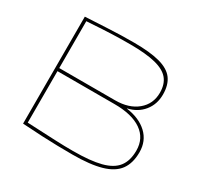

<svg xmlns="http://www.w3.org/2000/svg" viewBox="-153 -891 1114 1082"><g transform="rotate(30 403.5 -350.0)"><path d="M112 -2V-698Q190 -702 244.5 -705Q299 -708 341.5 -709Q384 -710 426 -710Q530 -710 593.5 -693Q657 -676 685 -638Q713 -600 713 -538Q713 -474 676 -428.5Q639 -383 576 -369V-368Q662 -356 711.5 -309.5Q761 -263 761 -190Q761 -119 729 -75Q697 -31 626 -10.5Q555 10 440 10Q389 10 342 9Q295 8 241 5.5Q187 3 112 -2ZM132 -375H495Q585 -375 639 -420Q693 -465 693 -538Q693 -593 665.5 -626.5Q638 -660 576 -675.5Q514 -691 411 -691Q373 -691 346.5 -690.5Q320 -690 294 -689Q268 -688 230.5 -686Q193 -684 132 -680ZM132 -20Q196 -17 240 -15Q284 -13 316.5 -11.5Q349 -10 376.5 -9.5Q404 -9 433 -9Q545 -9 612.5 -26.5Q680 -44 710.5 -83.5Q741 -123 741 -189Q741 -269 679 -312Q617 -355 504 -355H132Z"/></g></svg>

Font: Georama Extended Thin
Style: Regular
Weight: 100
Width: 7
Designer: Jean-Baptiste Levee
Foundry: Production Type
Version: Version 1.000